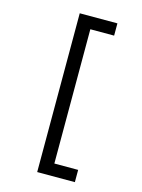

<svg xmlns="http://www.w3.org/2000/svg" viewBox="-130 -794 760 1029"><g transform="rotate(15 250.0 -279.5)"><path d="M181 -720H390V-652H258V93H390V161H181Z"/></g></svg>

Font: Noto Sans Mono UI Cond
Style: Regular
Weight: 400
Width: 3
Monospace: yes
Designer: Monotype Design team
Foundry: Monotype Imaging Inc.
Version: Version 1.000